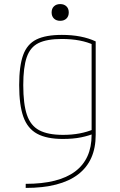

<svg xmlns="http://www.w3.org/2000/svg" viewBox="-20 -701 590 941"><path d="M106 200Q267 200 348 139.5Q429 79 429 -40V-498L441 -480Q409 -495 369.5 -502.5Q330 -510 283 -510Q210 -510 169 -490Q128 -470 111 -420.5Q94 -371 94 -284Q94 -191 112 -138Q130 -85 172.5 -62.5Q215 -40 289 -40Q332 -40 369.5 -47Q407 -54 440 -68L447 -49Q417 -36 378 -28Q339 -20 288 -20Q209 -20 162 -45.5Q115 -71 94.5 -128.5Q74 -186 74 -284Q74 -378 93.5 -431.5Q113 -485 158.5 -507.5Q204 -530 283 -530Q381 -530 449 -498V-40Q449 88 362.5 154Q276 220 106 220ZM275 -599Q256 -599 244.5 -610Q233 -621 233 -640Q233 -659 244.5 -670Q256 -681 275 -681Q294 -681 305.5 -670Q317 -659 317 -640Q317 -621 305.5 -610Q294 -599 275 -599Z"/></svg>

Font: M PLUS Code Latin SemiExpanded Thin
Style: Regular
Weight: 250
Width: 6
Designer: Coji Morishita
Foundry: UNDERFOREST DESIGN
Version: Version 1.002; ttfautohint (v1.8.3)